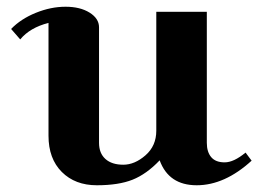

<svg xmlns="http://www.w3.org/2000/svg" viewBox="-20 -535 767 570"><path d="M274 -454V-111Q274 -80 293 -63Q312 -46 346 -46Q380 -46 412 -74Q444 -102 444 -147V-500H594V-111Q594 -84 607 -68.5Q620 -53 647 -53Q674 -53 709 -82L727 -58Q647 15 564 15Q481 15 454 -59Q415 -18 373.5 -1.5Q332 15 267.5 15Q203 15 163.5 -24.5Q124 -64 124 -132V-467Q69 -453 40 -418L13 -449Q42 -479 86.5 -497Q131 -515 174.5 -515Q218 -515 246 -497.5Q274 -480 274 -454Z"/></svg>

Font: Croissant One
Style: Regular
Weight: 400
Designer: Eduardo Rodriguez Tunni
Foundry: Eduardo Rodriguez Tunni
Version: Version 1.001